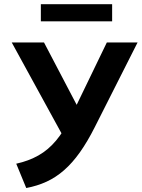

<svg xmlns="http://www.w3.org/2000/svg" viewBox="-20 -908 694 940"><path d="M108.5 12.5 59.5 -106.5Q120.5 -120 168.2 -147Q216 -174 254.2 -219.5Q292.5 -265 325.5 -333L503 -700H653.5L444 -285.5Q408 -214 371 -162Q334 -110 293.8 -74.8Q253.5 -39.5 207.8 -18.5Q162 2.5 108.5 12.5ZM305 -211.5 37.5 -700H195.5L392.5 -324ZM180 -803.5V-887.5H529V-803.5Z"/></svg>

Font: Geologica Cursive Medium
Style: Regular
Weight: 500
Designer: Sindre Bremnes, Frode Helland
Foundry: Monokrom Skriftforlag AS
Version: Version 1.010;gftools[0.9.28]